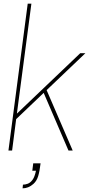

<svg xmlns="http://www.w3.org/2000/svg" viewBox="-20 -820 498 1046"><path d="M376 0H353L218 -314L68 -171L46 0H26L131 -800H151L72 -201L417 -530H445L234 -329ZM103 206 105 186Q117 186 131 181Q145 176 157 160Q169 144 176 110H156L161 70H201Q196 113 188 139.5Q180 166 162 182Q135 206 103 206Z"/></svg>

Font: Tanohe Sans Thin
Style: Italic
Weight: 100
Designer: Village Type and Design LLC & Cristiano Sobral
Foundry: Cooper Hewitt Smithsonian Design Museum
Version: Version 1.00;September 29, 2021;FontCreator 13.0.0.2655 64-b